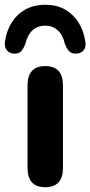

<svg xmlns="http://www.w3.org/2000/svg" viewBox="-56 -774 378 802"><path d="M133 8Q59 8 59 -73V-417Q59 -498 133 -498Q207 -498 207 -417V-73Q207 8 133 8ZM2 -550Q-17 -551 -28 -565Q-39 -579 -35 -602Q-29 -644 -8 -678.5Q13 -713 48.5 -733.5Q84 -754 133 -754Q182 -754 217 -733.5Q252 -713 273 -678.5Q294 -644 300 -602Q305 -579 294 -565Q283 -551 263 -550Q244 -549 233.5 -559.5Q223 -570 215 -591Q206 -629 184.5 -648Q163 -667 133 -667Q102 -667 80.5 -648Q59 -629 50 -591Q42 -570 32 -559.5Q22 -549 2 -550Z"/></svg>

Font: Chiron GoRound TC
Style: Bold
Weight: 700
Designer: Ryoko NISHIZUKA 西塚涼子 (kana, bopomofo & ideographs); Paul D. Hunt (Latin, Greek & Cyrillic); Sandoll Communications 산돌커뮤니
Foundry: Adobe
Version: Version 1.000;hotconv 1.1.1;makeotfexe 2.6.0